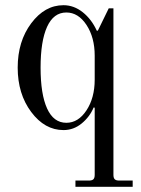

<svg xmlns="http://www.w3.org/2000/svg" viewBox="-20 -488 542 738"><path d="M235 -16Q281 -16 312.5 -64Q344 -112 344 -182V-274Q344 -344 312.5 -392Q281 -440 235 -440Q186 -440 161 -385Q136 -330 136 -228Q136 -126 161 -71Q186 -16 235 -16ZM224 -468Q264 -468 298 -441Q332 -414 352 -370H356L398 -456H416V184Q416 196 421 201Q426 206 438 206H490V230H270V206H322Q334 206 339 201Q344 196 344 184V-74L340 -75Q325 -39 294 -13.5Q263 12 224 12Q152 12 100 -57.5Q48 -127 48 -228Q48 -329 100 -398.5Q152 -468 224 -468Z"/></svg>

Font: Old Standard TT
Style: Regular
Weight: 400
Designer: Alexey Kryukov <alexios@thessalonica.org.ru>
Version: Version 2.2